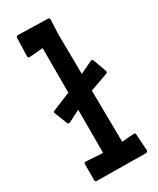

<svg xmlns="http://www.w3.org/2000/svg" viewBox="-199 -839 738 899"><g transform="rotate(-30 169.5 -389.5)"><path d="M61.5 -662.1Q52.7 -662.1 52.7 -672.9L55.7 -768.6Q55.7 -774.4 58.6 -776.1Q61.5 -777.8 67.4 -778.8L226.1 -774.9Q231.4 -774.9 232.9 -772.2Q234.4 -769.5 234.9 -763.7L231.4 -686L233.9 -471.7L298.8 -502.9Q302.2 -504.4 306.4 -504.4Q310.5 -504.4 313.5 -497.6L338.9 -427.7Q339.4 -426.3 339.4 -422.4Q339.4 -418.5 334.5 -416L235.4 -380.4L238.8 -102.1L305.2 -107.4Q312 -107.4 313 -98.1L318.8 -9.8Q317.9 -3.9 315.7 -2.2Q313.5 -0.5 307.1 0L42 -2.9Q35.2 -2.9 35.2 -14.6V-98.1Q35.2 -107.4 43 -107.4L135.3 -101.6V-335L73.2 -303.2Q70.3 -301.8 65.9 -301.8Q61.5 -301.8 59.1 -307.1L31.7 -376.5Q30.8 -379.4 30.8 -381.6Q30.8 -383.8 35.2 -386.2L135.3 -427.2V-668Z"/></g></svg>

Font: Wellfleet
Style: Regular
Weight: 400
Designer: Riccardo De Franceschi
Foundry: Riccardo De Franceschi
Version: Version 1.002